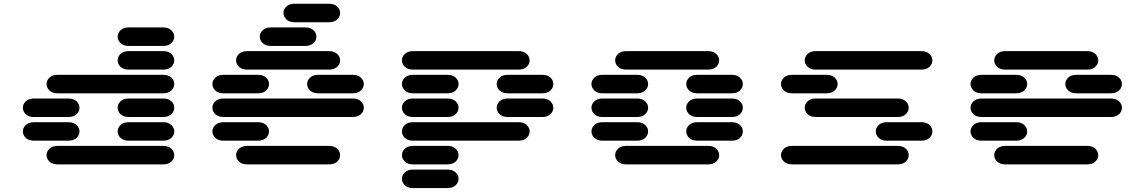

<svg xmlns="http://www.w3.org/2000/svg" viewBox="-20 -881 6040 1013"><path d="M284.2 -13.7H840.8Q868.2 -13.7 883.8 -28.3Q899.4 -43 899.4 -62.5Q899.4 -82 883.8 -96.7Q868.2 -111.3 840.8 -111.3H284.2Q256.8 -111.3 241.2 -96.7Q225.6 -82 225.6 -62.5Q225.6 -43 241.2 -28.3Q256.8 -13.7 284.2 -13.7ZM159.2 -138.7H340.8Q368.2 -138.7 383.8 -153.3Q399.4 -168 399.4 -187.5Q399.4 -207 383.8 -221.7Q368.2 -236.3 340.8 -236.3H159.2Q131.8 -236.3 116.2 -221.7Q100.6 -207 100.6 -187.5Q100.6 -168 116.2 -153.3Q131.8 -138.7 159.2 -138.7ZM659.2 -138.7H840.8Q868.2 -138.7 883.8 -153.3Q899.4 -168 899.4 -187.5Q899.4 -207 883.8 -221.7Q868.2 -236.3 840.8 -236.3H659.2Q631.8 -236.3 616.2 -221.7Q600.6 -207 600.6 -187.5Q600.6 -168 616.2 -153.3Q631.8 -138.7 659.2 -138.7ZM159.2 -263.7H340.8Q368.2 -263.7 383.8 -278.3Q399.4 -293 399.4 -312.5Q399.4 -332 383.8 -346.7Q368.2 -361.3 340.8 -361.3H159.2Q131.8 -361.3 116.2 -346.7Q100.6 -332 100.6 -312.5Q100.6 -293 116.2 -278.3Q131.8 -263.7 159.2 -263.7ZM659.2 -263.7H840.8Q868.2 -263.7 883.8 -278.3Q899.4 -293 899.4 -312.5Q899.4 -332 883.8 -346.7Q868.2 -361.3 840.8 -361.3H659.2Q631.8 -361.3 616.2 -346.7Q600.6 -332 600.6 -312.5Q600.6 -293 616.2 -278.3Q631.8 -263.7 659.2 -263.7ZM284.2 -388.7H840.8Q868.2 -388.7 883.8 -403.3Q899.4 -418 899.4 -437.5Q899.4 -457 883.8 -471.7Q868.2 -486.3 840.8 -486.3H284.2Q256.8 -486.3 241.2 -471.7Q225.6 -457 225.6 -437.5Q225.6 -418 241.2 -403.3Q256.8 -388.7 284.2 -388.7ZM659.2 -513.7H840.8Q868.2 -513.7 883.8 -528.3Q899.4 -543 899.4 -562.5Q899.4 -582 883.8 -596.7Q868.2 -611.3 840.8 -611.3H659.2Q631.8 -611.3 616.2 -596.7Q600.6 -582 600.6 -562.5Q600.6 -543 616.2 -528.3Q631.8 -513.7 659.2 -513.7ZM659.2 -638.7H840.8Q868.2 -638.7 883.8 -653.3Q899.4 -668 899.4 -687.5Q899.4 -707 883.8 -721.7Q868.2 -736.3 840.8 -736.3H659.2Q631.8 -736.3 616.2 -721.7Q600.6 -707 600.6 -687.5Q600.6 -668 616.2 -653.3Q631.8 -638.7 659.2 -638.7Z M1284.2 -13.7H1715.8Q1743.2 -13.7 1758.8 -28.3Q1774.4 -43 1774.4 -62.5Q1774.4 -82 1758.8 -96.7Q1743.2 -111.3 1715.8 -111.3H1284.2Q1256.8 -111.3 1241.2 -96.7Q1225.6 -82 1225.6 -62.5Q1225.6 -43 1241.2 -28.3Q1256.8 -13.7 1284.2 -13.7ZM1159.2 -138.7H1340.8Q1368.2 -138.7 1383.8 -153.3Q1399.4 -168 1399.4 -187.5Q1399.4 -207 1383.8 -221.7Q1368.2 -236.3 1340.8 -236.3H1159.2Q1131.8 -236.3 1116.2 -221.7Q1100.6 -207 1100.6 -187.5Q1100.6 -168 1116.2 -153.3Q1131.8 -138.7 1159.2 -138.7ZM1159.2 -263.7H1840.8Q1868.2 -263.7 1883.8 -278.3Q1899.4 -293 1899.4 -312.5Q1899.4 -332 1883.8 -346.7Q1868.2 -361.3 1840.8 -361.3H1159.2Q1131.8 -361.3 1116.2 -346.7Q1100.6 -332 1100.6 -312.5Q1100.6 -293 1116.2 -278.3Q1131.8 -263.7 1159.2 -263.7ZM1159.2 -388.7H1340.8Q1368.2 -388.7 1383.8 -403.3Q1399.4 -418 1399.4 -437.5Q1399.4 -457 1383.8 -471.7Q1368.2 -486.3 1340.8 -486.3H1159.2Q1131.8 -486.3 1116.2 -471.7Q1100.6 -457 1100.6 -437.5Q1100.6 -418 1116.2 -403.3Q1131.8 -388.7 1159.2 -388.7ZM1659.2 -388.7H1840.8Q1868.2 -388.7 1883.8 -403.3Q1899.4 -418 1899.4 -437.5Q1899.4 -457 1883.8 -471.7Q1868.2 -486.3 1840.8 -486.3H1659.2Q1631.8 -486.3 1616.2 -471.7Q1600.6 -457 1600.6 -437.5Q1600.6 -418 1616.2 -403.3Q1631.8 -388.7 1659.2 -388.7ZM1284.2 -513.7H1715.8Q1743.2 -513.7 1758.8 -528.3Q1774.4 -543 1774.4 -562.5Q1774.4 -582 1758.8 -596.7Q1743.2 -611.3 1715.8 -611.3H1284.2Q1256.8 -611.3 1241.2 -596.7Q1225.6 -582 1225.6 -562.5Q1225.6 -543 1241.2 -528.3Q1256.8 -513.7 1284.2 -513.7ZM1409.2 -638.7H1590.8Q1618.2 -638.7 1633.8 -653.3Q1649.4 -668 1649.4 -687.5Q1649.4 -707 1633.8 -721.7Q1618.2 -736.3 1590.8 -736.3H1409.2Q1381.8 -736.3 1366.2 -721.7Q1350.6 -707 1350.6 -687.5Q1350.6 -668 1366.2 -653.3Q1381.8 -638.7 1409.2 -638.7ZM1534.2 -763.7H1715.8Q1743.2 -763.7 1758.8 -778.3Q1774.4 -793 1774.4 -812.5Q1774.4 -832 1758.8 -846.7Q1743.2 -861.3 1715.8 -861.3H1534.2Q1506.8 -861.3 1491.2 -846.7Q1475.6 -832 1475.6 -812.5Q1475.6 -793 1491.2 -778.3Q1506.8 -763.7 1534.2 -763.7Z M2159.2 111.3H2340.8Q2368.2 111.3 2383.8 96.7Q2399.4 82 2399.4 62.5Q2399.4 43 2383.8 28.3Q2368.2 13.7 2340.8 13.7H2159.2Q2131.8 13.7 2116.2 28.3Q2100.6 43 2100.6 62.5Q2100.6 82 2116.2 96.7Q2131.8 111.3 2159.2 111.3ZM2159.2 -13.7H2340.8Q2368.2 -13.7 2383.8 -28.3Q2399.4 -43 2399.4 -62.5Q2399.4 -82 2383.8 -96.7Q2368.2 -111.3 2340.8 -111.3H2159.2Q2131.8 -111.3 2116.2 -96.7Q2100.6 -82 2100.6 -62.5Q2100.6 -43 2116.2 -28.3Q2131.8 -13.7 2159.2 -13.7ZM2159.2 -138.7H2715.8Q2743.2 -138.7 2758.8 -153.3Q2774.4 -168 2774.4 -187.5Q2774.4 -207 2758.8 -221.7Q2743.2 -236.3 2715.8 -236.3H2159.2Q2131.8 -236.3 2116.2 -221.7Q2100.6 -207 2100.6 -187.5Q2100.6 -168 2116.2 -153.3Q2131.8 -138.7 2159.2 -138.7ZM2159.2 -263.7H2340.8Q2368.2 -263.7 2383.8 -278.3Q2399.4 -293 2399.4 -312.5Q2399.4 -332 2383.8 -346.7Q2368.2 -361.3 2340.8 -361.3H2159.2Q2131.8 -361.3 2116.2 -346.7Q2100.6 -332 2100.6 -312.5Q2100.6 -293 2116.2 -278.3Q2131.8 -263.7 2159.2 -263.7ZM2659.2 -263.7H2840.8Q2868.2 -263.7 2883.8 -278.3Q2899.4 -293 2899.4 -312.5Q2899.4 -332 2883.8 -346.7Q2868.2 -361.3 2840.8 -361.3H2659.2Q2631.8 -361.3 2616.2 -346.7Q2600.6 -332 2600.6 -312.5Q2600.6 -293 2616.2 -278.3Q2631.8 -263.7 2659.2 -263.7ZM2159.2 -388.7H2340.8Q2368.2 -388.7 2383.8 -403.3Q2399.4 -418 2399.4 -437.5Q2399.4 -457 2383.8 -471.7Q2368.2 -486.3 2340.8 -486.3H2159.2Q2131.8 -486.3 2116.2 -471.7Q2100.6 -457 2100.6 -437.5Q2100.6 -418 2116.2 -403.3Q2131.8 -388.7 2159.2 -388.7ZM2659.2 -388.7H2840.8Q2868.2 -388.7 2883.8 -403.3Q2899.4 -418 2899.4 -437.5Q2899.4 -457 2883.8 -471.7Q2868.2 -486.3 2840.8 -486.3H2659.2Q2631.8 -486.3 2616.2 -471.7Q2600.6 -457 2600.6 -437.5Q2600.6 -418 2616.2 -403.3Q2631.8 -388.7 2659.2 -388.7ZM2159.2 -513.7H2715.8Q2743.2 -513.7 2758.8 -528.3Q2774.4 -543 2774.4 -562.5Q2774.4 -582 2758.8 -596.7Q2743.2 -611.3 2715.8 -611.3H2159.2Q2131.8 -611.3 2116.2 -596.7Q2100.6 -582 2100.6 -562.5Q2100.6 -543 2116.2 -528.3Q2131.8 -513.7 2159.2 -513.7Z M3284.2 -13.7H3715.8Q3743.2 -13.7 3758.8 -28.3Q3774.4 -43 3774.4 -62.5Q3774.4 -82 3758.8 -96.7Q3743.2 -111.3 3715.8 -111.3H3284.2Q3256.8 -111.3 3241.2 -96.7Q3225.6 -82 3225.6 -62.5Q3225.6 -43 3241.2 -28.3Q3256.8 -13.7 3284.2 -13.7ZM3159.2 -138.7H3340.8Q3368.2 -138.7 3383.8 -153.3Q3399.4 -168 3399.4 -187.5Q3399.4 -207 3383.8 -221.7Q3368.2 -236.3 3340.8 -236.3H3159.2Q3131.8 -236.3 3116.2 -221.7Q3100.6 -207 3100.6 -187.5Q3100.6 -168 3116.2 -153.3Q3131.8 -138.7 3159.2 -138.7ZM3659.2 -138.7H3840.8Q3868.2 -138.7 3883.8 -153.3Q3899.4 -168 3899.4 -187.5Q3899.4 -207 3883.8 -221.7Q3868.2 -236.3 3840.8 -236.3H3659.2Q3631.8 -236.3 3616.2 -221.7Q3600.6 -207 3600.6 -187.5Q3600.6 -168 3616.2 -153.3Q3631.8 -138.7 3659.2 -138.7ZM3159.2 -263.7H3340.8Q3368.2 -263.7 3383.8 -278.3Q3399.4 -293 3399.4 -312.5Q3399.4 -332 3383.8 -346.7Q3368.2 -361.3 3340.8 -361.3H3159.2Q3131.8 -361.3 3116.2 -346.7Q3100.6 -332 3100.6 -312.5Q3100.6 -293 3116.2 -278.3Q3131.8 -263.7 3159.2 -263.7ZM3659.2 -263.7H3840.8Q3868.2 -263.7 3883.8 -278.3Q3899.4 -293 3899.4 -312.5Q3899.4 -332 3883.8 -346.7Q3868.2 -361.3 3840.8 -361.3H3659.2Q3631.8 -361.3 3616.2 -346.7Q3600.6 -332 3600.6 -312.5Q3600.6 -293 3616.2 -278.3Q3631.8 -263.7 3659.2 -263.7ZM3159.2 -388.7H3340.8Q3368.2 -388.7 3383.8 -403.3Q3399.4 -418 3399.4 -437.5Q3399.4 -457 3383.8 -471.7Q3368.2 -486.3 3340.8 -486.3H3159.2Q3131.8 -486.3 3116.2 -471.7Q3100.6 -457 3100.6 -437.5Q3100.6 -418 3116.2 -403.3Q3131.8 -388.7 3159.2 -388.7ZM3659.2 -388.7H3840.8Q3868.2 -388.7 3883.8 -403.3Q3899.4 -418 3899.4 -437.5Q3899.4 -457 3883.8 -471.7Q3868.2 -486.3 3840.8 -486.3H3659.2Q3631.8 -486.3 3616.2 -471.7Q3600.6 -457 3600.6 -437.5Q3600.6 -418 3616.2 -403.3Q3631.8 -388.7 3659.2 -388.7ZM3284.2 -513.7H3715.8Q3743.2 -513.7 3758.8 -528.3Q3774.4 -543 3774.4 -562.5Q3774.4 -582 3758.8 -596.7Q3743.2 -611.3 3715.8 -611.3H3284.2Q3256.8 -611.3 3241.2 -596.7Q3225.6 -582 3225.6 -562.5Q3225.6 -543 3241.2 -528.3Q3256.8 -513.7 3284.2 -513.7Z M4159.2 -13.7H4715.8Q4743.2 -13.7 4758.8 -28.3Q4774.4 -43 4774.4 -62.5Q4774.4 -82 4758.8 -96.7Q4743.2 -111.3 4715.8 -111.3H4159.2Q4131.8 -111.3 4116.2 -96.7Q4100.6 -82 4100.6 -62.5Q4100.6 -43 4116.2 -28.3Q4131.8 -13.7 4159.2 -13.7ZM4659.2 -138.7H4840.8Q4868.2 -138.7 4883.8 -153.3Q4899.4 -168 4899.4 -187.5Q4899.4 -207 4883.8 -221.7Q4868.2 -236.3 4840.8 -236.3H4659.2Q4631.8 -236.3 4616.2 -221.7Q4600.6 -207 4600.6 -187.5Q4600.6 -168 4616.2 -153.3Q4631.8 -138.7 4659.2 -138.7ZM4284.2 -263.7H4715.8Q4743.2 -263.7 4758.8 -278.3Q4774.4 -293 4774.4 -312.5Q4774.4 -332 4758.8 -346.7Q4743.2 -361.3 4715.8 -361.3H4284.2Q4256.8 -361.3 4241.2 -346.7Q4225.6 -332 4225.6 -312.5Q4225.6 -293 4241.2 -278.3Q4256.8 -263.7 4284.2 -263.7ZM4159.2 -388.7H4340.8Q4368.2 -388.7 4383.8 -403.3Q4399.4 -418 4399.4 -437.5Q4399.4 -457 4383.8 -471.7Q4368.2 -486.3 4340.8 -486.3H4159.2Q4131.8 -486.3 4116.2 -471.7Q4100.6 -457 4100.6 -437.5Q4100.6 -418 4116.2 -403.3Q4131.8 -388.7 4159.2 -388.7ZM4284.2 -513.7H4840.8Q4868.2 -513.7 4883.8 -528.3Q4899.4 -543 4899.4 -562.5Q4899.4 -582 4883.8 -596.7Q4868.2 -611.3 4840.8 -611.3H4284.2Q4256.8 -611.3 4241.2 -596.7Q4225.6 -582 4225.6 -562.5Q4225.6 -543 4241.2 -528.3Q4256.8 -513.7 4284.2 -513.7Z M5284.2 -13.7H5715.8Q5743.2 -13.7 5758.8 -28.3Q5774.4 -43 5774.4 -62.5Q5774.4 -82 5758.8 -96.7Q5743.2 -111.3 5715.8 -111.3H5284.2Q5256.8 -111.3 5241.2 -96.7Q5225.6 -82 5225.6 -62.5Q5225.6 -43 5241.2 -28.3Q5256.8 -13.7 5284.2 -13.7ZM5159.2 -138.7H5340.8Q5368.2 -138.7 5383.8 -153.3Q5399.4 -168 5399.4 -187.5Q5399.4 -207 5383.8 -221.7Q5368.2 -236.3 5340.8 -236.3H5159.2Q5131.8 -236.3 5116.2 -221.7Q5100.6 -207 5100.6 -187.5Q5100.6 -168 5116.2 -153.3Q5131.8 -138.7 5159.2 -138.7ZM5159.2 -263.7H5840.8Q5868.2 -263.7 5883.8 -278.3Q5899.4 -293 5899.4 -312.5Q5899.4 -332 5883.8 -346.7Q5868.2 -361.3 5840.8 -361.3H5159.2Q5131.8 -361.3 5116.2 -346.7Q5100.6 -332 5100.6 -312.5Q5100.6 -293 5116.2 -278.3Q5131.8 -263.7 5159.2 -263.7ZM5159.2 -388.7H5340.8Q5368.2 -388.7 5383.8 -403.3Q5399.4 -418 5399.4 -437.5Q5399.4 -457 5383.8 -471.7Q5368.2 -486.3 5340.8 -486.3H5159.2Q5131.8 -486.3 5116.2 -471.7Q5100.6 -457 5100.6 -437.5Q5100.6 -418 5116.2 -403.3Q5131.8 -388.7 5159.2 -388.7ZM5659.2 -388.7H5840.8Q5868.2 -388.7 5883.8 -403.3Q5899.4 -418 5899.4 -437.5Q5899.4 -457 5883.8 -471.7Q5868.2 -486.3 5840.8 -486.3H5659.2Q5631.8 -486.3 5616.2 -471.7Q5600.6 -457 5600.6 -437.5Q5600.6 -418 5616.2 -403.3Q5631.8 -388.7 5659.2 -388.7ZM5284.2 -513.7H5715.8Q5743.2 -513.7 5758.8 -528.3Q5774.4 -543 5774.4 -562.5Q5774.4 -582 5758.8 -596.7Q5743.2 -611.3 5715.8 -611.3H5284.2Q5256.8 -611.3 5241.2 -596.7Q5225.6 -582 5225.6 -562.5Q5225.6 -543 5241.2 -528.3Q5256.8 -513.7 5284.2 -513.7Z"/></svg>

Font: Sixtyfour
Style: Regular
Weight: 400
Designer: Jens Kutilek
Foundry: Jens Kutilek
Version: Version 2.001